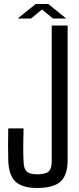

<svg xmlns="http://www.w3.org/2000/svg" viewBox="-20 -927 393 954"><path d="M165 7Q90 7 56.5 -25Q23 -57 21 -131Q20 -173 20 -210Q20 -247 21 -289H97Q96 -248 95.5 -207Q95 -166 97 -125Q98 -89 112.5 -75Q127 -61 165 -61Q206 -61 221.5 -75Q237 -89 237 -125V-800H316V-131Q316 -57 281 -25Q246 7 165 7ZM68 -835 157 -907H220L309 -835H243L189 -880L134 -835Z"/></svg>

Font: Big Shoulders Text
Style: Regular
Weight: 400
Designer: Patric King
Foundry: XO Type Co
Version: Version 1.000; ttfautohint (v1.8.2)